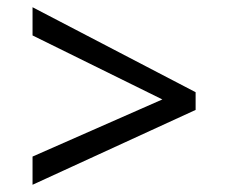

<svg xmlns="http://www.w3.org/2000/svg" viewBox="-20 -588 632 531"><path d="M70 -155 429 -313 70 -490V-568L521 -333V-284L70 -77Z"/></svg>

Font: umalayalam05
Style: Book
Weight: 400
Designer: Jelle Bosma - Monotype Design Team
Foundry: Monotype Imaging Inc.
Version: Version 2.003